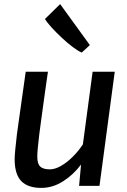

<svg xmlns="http://www.w3.org/2000/svg" viewBox="-20 -907 622 937"><path d="M181 10Q116 10 83.8 -23.2Q51.5 -56.5 51.5 -130.5Q51.5 -146 54.5 -177Q57.5 -208 62.5 -251Q68.5 -294.5 76 -347.8Q83.5 -401 91.2 -455.5Q99 -510 105.5 -557H214Q212.5 -547.5 208.5 -519.5Q204.5 -491.5 199.2 -453.8Q194 -416 188.5 -376.2Q183 -336.5 178.5 -302.8Q174 -269 171.5 -250Q167 -212.5 164.5 -185.5Q162 -158.5 162 -142Q162 -107.5 176.5 -94Q191 -80.5 223 -80.5Q248 -80.5 276.8 -96.8Q305.5 -113 333.8 -140.8Q362 -168.5 384.5 -202.5L432 -557H540L465.5 0H366L375.5 -104Q337.5 -53.5 287.2 -21.8Q237 10 181 10ZM379 -650.5Q361.5 -657.5 335 -677.5Q308.5 -697.5 280.8 -723.5Q253 -749.5 230.8 -774Q208.5 -798.5 199.5 -814.5L273.5 -887L418.5 -687Z"/></svg>

Font: Merriweather Sans Italic
Style: Regular
Weight: 400
Italic angle: -7.5°
Designer: Eben Sorkin
Foundry: Eben Sorkin
Version: Version 1.008; ttfautohint (v1.7.19-72a1) -l 8 -r 50 -G 200 